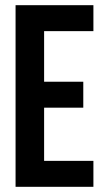

<svg xmlns="http://www.w3.org/2000/svg" viewBox="-20 -720 408 740"><path d="M150 -405H301V-305H150V-100H340V0H40V-700H340V-600H150Z"/></svg>

Font: BebasNeueW01-Regular
Style: Regular
Weight: 400
Designer: Ryoichi Tsunekawa
Foundry: Ryoichi Tsunekawa
Version: Version 1.30